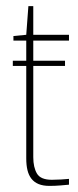

<svg xmlns="http://www.w3.org/2000/svg" viewBox="-20 -609 256 629"><path d="M142 0Q121 0 106.5 -6Q92 -12 83 -23.5Q74 -35 70 -51.5Q66 -68 66 -90V-476H24V-491L66 -495L73 -589H89V-495H206V-476H89V-94Q89 -61 101 -40.5Q113 -20 150 -20Q165 -20 180.5 -21Q196 -22 206 -23V-4Q195 -3 178 -1.5Q161 0 142 0ZM22 -393V-410H193V-393Z"/></svg>

Font: Alumni Sans Thin
Style: Regular
Weight: 100
Designer: Robert E. Leuschke
Foundry: Robert E. Leuschke
Version: Version 1.018